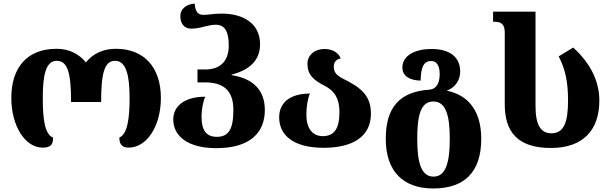

<svg xmlns="http://www.w3.org/2000/svg" viewBox="-20 -826 3454 1086"><path d="M221 9C273 9 280 -14 280 -48C232 -66 222 -157 222 -271C222 -395 237 -482 301 -482C363 -482 382 -413 382 -249H552C552 -411 570 -482 631 -482C695 -482 713 -396 713 -271C713 -161 702 -67 655 -48C655 -15 667 9 707 9C813 9 890 -116 890 -272C890 -444 796 -550 636 -550C563 -550 506 -523 466 -473C425 -523 369 -550 300 -550C134 -550 44 -445 44 -272C44 -114 122 9 221 9Z M1203 12C1395 12 1478 -76 1478 -204C1478 -322 1405 -383 1290 -401V-404C1388 -429 1451 -482 1451 -576C1451 -693 1356 -749 1235 -749C1184 -749 1164 -742 1131 -742C1101 -742 1085 -757 1081 -806C1028 -801 1000 -772 1000 -735C1000 -693 1022 -664 1061 -664C1086 -664 1108 -668 1133 -675C1158 -681 1178 -686 1200 -686C1249 -686 1274 -652 1274 -569C1274 -472 1217 -433 1142 -433H1097V-360H1138C1241 -360 1300 -318 1300 -204C1300 -95 1273 -52 1206 -52C1146 -52 1120 -91 1120 -164C1120 -210 1130 -257 1141 -279C1025 -279 960 -227 960 -150C960 -58 1040 12 1203 12Z M1811 10C1975 10 2078 -53 2078 -183C2078 -284 2024 -330 1920 -381C1883 -400 1868 -418 1868 -449C1868 -476 1884 -492 1907 -495C1896 -528 1859 -549 1816 -549C1759 -549 1719 -514 1719 -465C1719 -403 1753 -373 1816 -341C1875 -311 1900 -265 1900 -192C1900 -95 1868 -56 1806 -56C1745 -56 1713 -103 1713 -176C1713 -220 1719 -264 1733 -297C1615 -296 1559 -242 1559 -162C1559 -69 1629 10 1811 10Z M2430 240C2608 240 2702 147 2702 -41C2702 -195 2632 -288 2507 -313C2554 -330 2583 -372 2583 -421C2583 -501 2527 -549 2420 -549C2331 -549 2256 -514 2256 -444C2256 -398 2293 -372 2359 -370C2361 -451 2379 -481 2419 -481C2448 -481 2467 -457 2467 -407C2467 -351 2445 -322 2410 -319C2241 -308 2162 -219 2162 -41C2162 144 2261 240 2430 240ZM2432 173C2360 173 2340 88 2340 -41C2340 -169 2358 -252 2431 -252C2503 -252 2524 -171 2524 -41C2524 87 2504 173 2432 173Z M3096 11C3277 11 3370 -89 3370 -257C3370 -373 3314 -474 3222 -557L3140 -507C3176 -438 3193 -367 3193 -258C3193 -135 3170 -72 3099 -72C3042 -72 3009 -114 3009 -226V-760H2769V-703H2777C2820 -703 2835 -684 2835 -642V-236C2835 -82 2906 11 3096 11Z"/></svg>

Font: Noto Serif Georgian Extra
Style: Regular
Weight: 800
Designer: Monotype Design Team
Foundry: Monotype Imaging Inc.
Version: Version 1.901